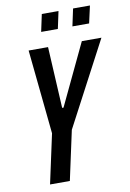

<svg xmlns="http://www.w3.org/2000/svg" viewBox="-94 -916 657 974"><g transform="rotate(-10 234.5 -429.5)"><path d="M83 0 138 -254 94 -688H194L211 -372H218L368 -688H469L240 -254L185 0ZM334 -770 353 -859H440L420 -770ZM173 -770 192 -859H278L259 -770Z"/></g></svg>

Font: Saira ExtraCondensed SemiBold
Style: Italic
Weight: 600
Width: 2
Italic angle: -12°
Designer: Hector Gatti with collaboration of the Omnibus-Type team
Foundry: Omnibus-Type
Version: Version 1.101